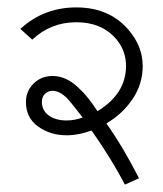

<svg xmlns="http://www.w3.org/2000/svg" viewBox="-20 -483 440 518"><path d="M160 -118Q116 -118 83 -141.5Q50 -165 50 -208Q50 -237 70.5 -257.5Q91 -278 122 -278Q160 -278 194 -244Q217 -223 243 -183Q320 -230 320 -305Q320 -346 294 -377Q255 -423 186 -423Q117 -423 67 -376L35 -405Q98 -463 186 -463Q276 -463 328 -401Q365 -357 365 -305Q365 -256 337.5 -215.5Q310 -175 267 -150Q313 -85 355 -2L317 15Q281 -54 227 -131Q192 -118 160 -118ZM93 -208Q93 -185 111.5 -171.5Q130 -158 160 -158Q181 -158 203 -166Q168 -211 162 -217Q141 -238 122 -238Q110 -238 101.5 -230Q93 -222 93 -208Z"/></svg>

Font: Bhavuka
Style: Regular
Weight: 400
Version: 2.94.0; ttfautohint (v1.2) -l 7 -r 28 -G 50 -x 13 -D deva -f